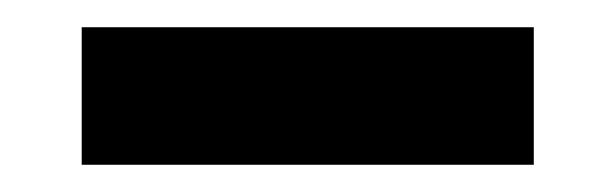

<svg xmlns="http://www.w3.org/2000/svg" viewBox="-20 -370 452 141"><path d="M40 -350H372V-249H40Z"/></svg>

Font: Prompt Medium
Style: Regular
Weight: 500
Designer: Katatrad Team
Foundry: CadsonDemak
Version: Version 1.000